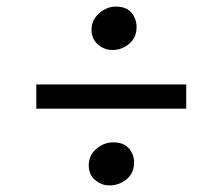

<svg xmlns="http://www.w3.org/2000/svg" viewBox="-20 -613 674 582"><path d="M320 -461.5Q296 -461.5 276.8 -478.2Q257.5 -495 257.5 -523Q257.5 -552.5 280.5 -572.8Q303.5 -593 331 -593Q363.5 -593 378.8 -574.2Q394 -555.5 394 -531Q394 -499.5 372 -480.5Q350 -461.5 320 -461.5ZM544.5 -357V-283.5H90V-357ZM249 -111.5Q249 -142 272 -161.8Q295 -181.5 323.5 -181.5Q355 -181.5 370.8 -163Q386.5 -144.5 386.5 -121Q386.5 -88.5 364 -69.8Q341.5 -51 311.5 -51Q287.5 -51 268.2 -67.5Q249 -84 249 -111.5Z"/></svg>

Font: Merriweather
Style: Regular
Weight: 400
Designer: Eben Sorkin
Foundry: Eben Sorkin
Version: Version 2.100; ttfautohint (v1.7.19-72a1) -l 8 -r 50 -G 200 